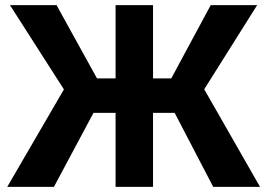

<svg xmlns="http://www.w3.org/2000/svg" viewBox="-20 -731 1038 751"><path d="M663.1 -289.6H578.6V0H432.1V-289.6H345.7L190.9 0H8.3L230 -381.3L19 -710.9H201.2L359.4 -424.3H432.1V-710.9H578.6V-424.3H649.9L804.2 -710.9H985.8L778.8 -381.8L997.1 0H814Z"/></svg>

Font: SteelSelectRoboto
Style: Roboto-Bold
Weight: 700
Designer: Google
Version: Version 2.137; 2017